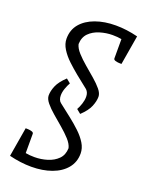

<svg xmlns="http://www.w3.org/2000/svg" viewBox="-149 -787 725 946"><g transform="rotate(20 213.5 -313.5)"><path d="M274 -242 252 -260Q260 -274 266.5 -293.5Q273 -313 273 -331Q273 -354 259 -367L195 -418Q168 -440 142.5 -464Q117 -488 100.5 -514.5Q84 -541 84 -568Q84 -614 111 -646Q138 -678 185 -695Q232 -712 291 -712Q347 -712 407 -697L381 -543Q377 -543 367 -543.5Q357 -544 348 -547Q339 -550 339 -557V-658Q329 -660 317 -661Q305 -662 292 -662Q259 -662 226 -652Q193 -642 171.5 -620.5Q150 -599 149 -563Q154 -542 174 -520Q194 -498 220.5 -475.5Q247 -453 272 -431.5Q297 -410 313.5 -390Q330 -370 330 -352Q330 -329 318.5 -301Q307 -273 274 -242ZM136 85Q80 85 20 70L46 -84Q50 -84 60 -83.5Q70 -83 79 -80Q88 -77 88 -70V31Q99 33 110.5 34Q122 35 135 35Q169 35 201.5 25Q234 15 255.5 -6.5Q277 -28 278 -64Q273 -85 253 -107Q233 -129 206.5 -151.5Q180 -174 155 -195.5Q130 -217 113.5 -237Q97 -257 97 -275Q97 -298 108.5 -325.5Q120 -353 153 -384L175 -366Q167 -352 160 -332.5Q153 -313 153 -295Q153 -284 156.5 -274.5Q160 -265 168 -259L232 -209Q260 -187 285.5 -163Q311 -139 327 -113Q343 -87 343 -59Q343 -14 316 18.5Q289 51 242 68Q195 85 136 85Z"/></g></svg>

Font: Mate
Style: Italic
Weight: 400
Italic angle: -10.8°
Designer: Eduardo Rodriguez Tunni
Foundry: Eduardo Rodriguez Tunni
Version: Version 1.003; ttfautohint (v1.8.4.7-5d5b);gftools[0.9.24]